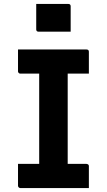

<svg xmlns="http://www.w3.org/2000/svg" viewBox="-20 -950 540 970"><path d="M163 -930Q182 -930 202.5 -930Q223 -930 244.5 -930Q266 -930 286.5 -930Q307 -930 326 -930Q331 -930 334 -927Q337 -924 337 -919V-790Q318 -790 297.5 -790Q277 -790 255.5 -790Q234 -790 213.5 -790Q193 -790 174 -790Q169 -790 166 -793Q163 -796 163 -801ZM322 -75H174L178 -116Q178 -133 178 -154Q178 -175 178 -192Q178 -246 178 -300Q178 -354 178 -407.5Q178 -461 178 -515.5Q178 -570 178 -625H326L322 -584Q322 -568 322 -548Q322 -528 322 -511Q322 -456 322 -401.5Q322 -347 322 -292.5Q322 -238 322 -184Q322 -130 322 -75ZM429 0H82Q80 0 78 -1Q76 -2 74.5 -3.5Q73 -5 72 -7Q71 -9 71 -11Q71 -31 71 -49Q71 -67 71 -84.5Q71 -102 71 -122H417Q420 -122 423 -120.5Q426 -119 427.5 -116.5Q429 -114 429 -111Q429 -91 429 -73.5Q429 -56 429 -38Q429 -20 429 0ZM71 -700H417Q423 -700 426 -697Q429 -694 429 -689Q429 -675 429 -661Q429 -647 429 -633.5Q429 -620 429 -606.5Q429 -593 429 -578H82Q78 -578 74.5 -581.5Q71 -585 71 -589Q71 -604 71 -617.5Q71 -631 71 -644.5Q71 -658 71 -672Q71 -686 71 -700Z"/></svg>

Font: Recursive
Style: Bold
Weight: 700
Version: Version 1.085